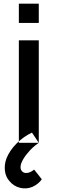

<svg xmlns="http://www.w3.org/2000/svg" viewBox="-20 -784 316 1054"><path d="M83.5 -763.7H192.9V-658.2H83.5ZM83.5 -562.5V0H192.9V-562.5ZM192.9 0Q155.8 25.9 135.3 52.2Q107.4 83 95.7 114.7Q87.9 143.1 100.1 155.3Q107.9 164.6 120.4 165.5Q132.8 166.5 144.8 161.1Q156.7 155.8 167.5 147L209.5 200.2Q192.4 225.1 160.6 240.7Q126.5 255.9 90.6 247.1Q54.7 238.3 32.2 210.4Q11.2 187.5 7.1 153.6Q2.9 119.6 15.6 85.4Q33.2 41.5 70.8 3.9Q108.4 -33.7 155.3 -56.2Z"/></svg>

Font: Manrope3 Semibold
Style: Regular
Weight: 600
Width: 4
Designer: Mikhail Sharanda
Foundry: Mikhail Sharanda
Version: Version 3.000;PS 003.000;hotconv 1.0.88;makeotf.lib2.5.64775